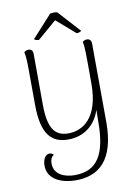

<svg xmlns="http://www.w3.org/2000/svg" viewBox="-100 -754 738 1055"><g transform="rotate(-10 269.5 -226.5)"><path d="M170 -557 276 -648 381 -557C388 -557 402 -560 407 -566L295 -689C283 -692 268 -691 256 -689L144 -566C146 -560 164 -557 170 -557ZM454 -486C454 -504 444 -514 430 -514C417 -514 409 -508 405 -504C412 -477 412 -443 412 -269C412 -78 320 -23 241 -23C162 -23 129 -75 129 -207L128 -487C128 -504 119 -514 104 -514C92 -514 84 -509 79 -504C84 -484 86 -453 86 -412L87 -206C88 -46 140 10 234 10C322 10 387 -41 414 -124C414 -102 413 -80 413 -59C413 125 361 209 235 209C185 209 120 190 120 123C120 113 122 89 141 79C136 72 127 68 118 68C94 68 80 96 80 129C80 208 161 238 236 238C362 238 456 168 456 -47Z"/></g></svg>

Font: Arima Koshi ExtraLight
Style: Regular
Weight: 275
Designer: Joana Correia and Natanael Gama
Foundry: NDISCOVER
Version: Version 1.019;PS 001.019;hotconv 1.0.88;makeotf.lib2.5.64775